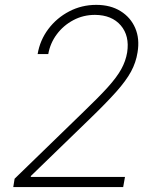

<svg xmlns="http://www.w3.org/2000/svg" viewBox="-20 -757 640 777"><path d="M33.7 0 39.1 -33.7 318.8 -305.2Q379.9 -363.8 416.3 -404.1Q452.6 -444.3 470.7 -477.1Q488.8 -509.8 494.6 -544.9Q504.9 -611.8 468.8 -654.1Q432.6 -696.3 364.3 -696.8Q316.9 -696.8 276.9 -675.5Q236.8 -654.3 210 -618.4Q183.1 -582.5 175.3 -538.1H132.3Q141.6 -594.2 175.5 -639.4Q209.5 -684.6 260 -710.9Q310.5 -737.3 369.6 -737.3Q427.2 -737.3 468 -711.9Q508.8 -686.5 527.3 -643.3Q545.9 -600.1 536.6 -544.9Q530.3 -504.4 510.3 -467.3Q490.2 -430.2 449.7 -384.8Q409.2 -339.4 340.3 -272.9L105 -44.9L104.5 -41H485.8L478.5 0Z"/></svg>

Font: Inter Tight ExtraLight
Style: Italic
Weight: 250
Italic angle: -9.39999°
Designer: Rasmus Andersson
Foundry: rsms
Version: Version 3.004